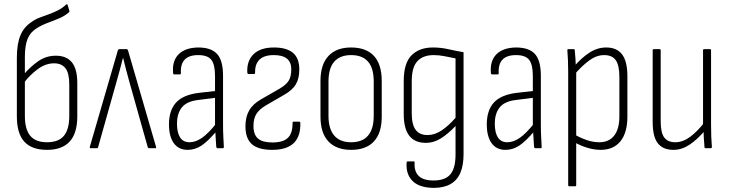

<svg xmlns="http://www.w3.org/2000/svg" viewBox="-20 -721 3546 934"><path d="M209 8Q135 8 98.5 -31.5Q62 -71 62 -155V-439Q62 -508 79.5 -549.5Q97 -591 135 -615Q153 -628 174.5 -636Q196 -644 218.5 -652Q241 -660 262.5 -671Q284 -682 302 -699Q304 -701 306 -700.5Q308 -700 309 -697L317 -670Q318 -668 318 -665.5Q318 -663 315 -661Q296 -644 269.5 -632.5Q243 -621 214 -610.5Q185 -600 159 -584Q128 -565 114.5 -532.5Q101 -500 101 -444V-157Q101 -92 127 -60.5Q153 -29 209 -29Q265 -29 291 -60.5Q317 -92 317 -157V-310Q317 -365 298.5 -389Q280 -413 243 -413Q203 -413 165.5 -386Q128 -359 95 -317L93 -356Q127 -396 165.5 -423Q204 -450 252 -450Q303 -450 329.5 -418Q356 -386 356 -316V-155Q356 -73 319 -32.5Q282 8 209 8Z M421 0Q416 0 417 -7L553 -475Q555 -482 561 -482H595Q601 -482 603 -475L739 -7Q741 0 735 0H706Q701 0 699 -4L609 -324Q601 -352 593.5 -381.5Q586 -411 579 -439H578Q571 -411 563 -381.5Q555 -352 547 -324L457 -4Q456 0 452 0Z M1038 0Q1034 0 1032 -6Q1031 -28 1029 -54Q1027 -80 1027 -99L1026 -109V-351Q1026 -407 1008 -430Q990 -453 944 -453Q855 -453 860 -365Q860 -359 855 -359H828Q822 -359 822 -367Q817 -425 849 -457Q881 -489 944 -490Q1008 -490 1036.5 -458Q1065 -426 1065 -353V-114Q1065 -82 1066.5 -55Q1068 -28 1069 -6Q1069 0 1064 0ZM893 8Q849 8 825.5 -24.5Q802 -57 802 -116Q802 -183 835.5 -221Q869 -259 945 -269L1033 -279V-246L947 -235Q890 -229 865.5 -199.5Q841 -170 841 -119Q841 -76 856 -52.5Q871 -29 902 -29Q931 -29 962 -50Q993 -71 1035 -124V-85Q992 -34 960.5 -13Q929 8 893 8Z M1304 8Q1237 8 1205.5 -19.5Q1174 -47 1174 -107Q1174 -152 1192 -183.5Q1210 -215 1250 -238L1339 -289Q1373 -309 1385 -329.5Q1397 -350 1397 -384Q1397 -453 1312 -453Q1265 -453 1242.5 -431Q1220 -409 1221 -369Q1221 -361 1217 -361H1189Q1184 -361 1183 -368Q1180 -425 1213.5 -457.5Q1247 -490 1313 -490Q1374 -490 1405 -464Q1436 -438 1436 -383Q1436 -339 1419 -310.5Q1402 -282 1361 -259L1273 -208Q1241 -189 1227 -166.5Q1213 -144 1213 -108Q1213 -66 1235 -47Q1257 -28 1305 -28Q1358 -28 1381 -51Q1404 -74 1403 -123Q1403 -129 1407 -129H1436Q1441 -129 1441 -123Q1443 -59 1409.5 -25.5Q1376 8 1304 8Z M1688 8Q1616 8 1577.5 -33Q1539 -74 1539 -154V-327Q1539 -407 1577.5 -448.5Q1616 -490 1688 -490Q1761 -490 1799 -449Q1837 -408 1837 -327V-154Q1837 -74 1799 -33Q1761 8 1688 8ZM1688 -29Q1743 -29 1770.5 -61.5Q1798 -94 1798 -157V-325Q1798 -389 1770.5 -421Q1743 -453 1688 -453Q1634 -453 1606 -421Q1578 -389 1578 -325V-157Q1578 -94 1606 -61.5Q1634 -29 1688 -29Z M2089 193Q2019 192 1986.5 159Q1954 126 1958 71Q1958 66 1960 65Q1962 64 1965 64H1992Q1995 64 1996 65Q1997 66 1997 70Q1994 112 2016.5 134.5Q2039 157 2089 157Q2145 157 2170.5 127.5Q2196 98 2196 30V-28Q2196 -48 2196 -67Q2196 -86 2196 -106V-108Q2160 -70 2125 -48Q2090 -26 2052 -26Q1998 -26 1971 -60.5Q1944 -95 1944 -166V-327Q1944 -414 1982 -452Q2020 -490 2086 -490Q2124 -490 2159.5 -482Q2195 -474 2235 -467V29Q2235 83 2219.5 119.5Q2204 156 2171.5 174.5Q2139 193 2089 193ZM2060 -64Q2094 -64 2127.5 -86Q2161 -108 2196 -148V-437Q2170 -442 2143 -447.5Q2116 -453 2090 -453Q2038 -453 2010.5 -423.5Q1983 -394 1983 -326V-170Q1983 -115 2002 -89.5Q2021 -64 2060 -64Z M2584 0Q2580 0 2578 -6Q2577 -28 2575 -54Q2573 -80 2573 -99L2572 -109V-351Q2572 -407 2554 -430Q2536 -453 2490 -453Q2401 -453 2406 -365Q2406 -359 2401 -359H2374Q2368 -359 2368 -367Q2363 -425 2395 -457Q2427 -489 2490 -490Q2554 -490 2582.5 -458Q2611 -426 2611 -353V-114Q2611 -82 2612.5 -55Q2614 -28 2615 -6Q2615 0 2610 0ZM2439 8Q2395 8 2371.5 -24.5Q2348 -57 2348 -116Q2348 -183 2381.5 -221Q2415 -259 2491 -269L2579 -279V-246L2493 -235Q2436 -229 2411.5 -199.5Q2387 -170 2387 -119Q2387 -76 2402 -52.5Q2417 -29 2448 -29Q2477 -29 2508 -50Q2539 -71 2581 -124V-85Q2538 -34 2506.5 -13Q2475 8 2439 8Z M2902 8Q2871 8 2837.5 -2Q2804 -12 2775 -29L2774 -67Q2804 -50 2834.5 -39.5Q2865 -29 2896 -29Q2942 -29 2967.5 -61Q2993 -93 2993 -156V-347Q2993 -403 2975.5 -428Q2958 -453 2919 -453Q2882 -453 2846.5 -427Q2811 -401 2772 -356L2771 -396Q2809 -440 2847.5 -465Q2886 -490 2929 -490Q2981 -490 3006.5 -456Q3032 -422 3032 -350V-154Q3032 -75 2998 -33.5Q2964 8 2902 8ZM2749 185Q2744 185 2744 179V-371Q2744 -399 2743 -425.5Q2742 -452 2740 -475Q2739 -482 2745 -482H2771Q2776 -482 2776 -476Q2778 -457 2779.5 -434Q2781 -411 2781 -396L2783 -379V179Q2783 185 2778 185Z M3256 8Q3205 8 3180 -24Q3155 -56 3155 -128V-476Q3155 -482 3160 -482H3189Q3194 -482 3194 -476V-130Q3194 -75 3211.5 -52Q3229 -29 3265 -29Q3302 -29 3337.5 -55.5Q3373 -82 3408 -127L3410 -87Q3373 -43 3335 -17.5Q3297 8 3256 8ZM3413 0Q3407 0 3407 -6Q3405 -29 3403.5 -54.5Q3402 -80 3402 -99L3400 -109V-476Q3400 -482 3405 -482H3434Q3439 -482 3439 -476V-115Q3439 -83 3440 -56Q3441 -29 3443 -6Q3443 0 3437 0Z"/></svg>

Font: Sofia Sans Condensed ExtraLight
Style: Regular
Weight: 250
Version: Version 4.100